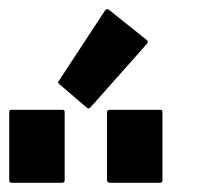

<svg xmlns="http://www.w3.org/2000/svg" viewBox="-60 -1276 440 416"><path d="M-40 -885.7Q-40 -934.6 -40 -1033.2Q-40 -1035.2 -39.1 -1037.1Q-37.1 -1038.1 -35.2 -1038.1Q2 -1038.1 75.2 -1038.1Q77.1 -1038.1 79.1 -1037.1Q80.1 -1035.2 80.1 -1033.2Q80.1 -984.4 80.1 -885.7Q80.1 -882.8 79.1 -881.8Q77.1 -879.9 75.2 -879.9Q38.1 -879.9 -35.2 -879.9Q-37.1 -879.9 -39.1 -881.8Q-40 -882.8 -40 -885.7ZM171.9 -885.7Q171.9 -934.6 171.9 -1033.2Q171.9 -1035.2 173.8 -1037.1Q174.8 -1038.1 176.8 -1038.1Q213.9 -1038.1 287.1 -1038.1Q289.1 -1038.1 291 -1037.1Q292 -1035.2 292 -1033.2Q292 -1008.8 292 -959Q292 -934.6 292 -885.7Q292 -882.8 291 -881.8Q289.1 -879.9 287.1 -879.9Q250 -879.9 176.8 -879.9Q175.8 -879.9 173.8 -881.8Q171.9 -882.8 171.9 -885.7ZM258.8 -1181.6Q217.8 -1135.7 135.7 -1043Q134.8 -1043 133.8 -1042Q132.8 -1041 131.8 -1041Q130.9 -1041 130.9 -1041Q129.9 -1042 128.9 -1042Q108.4 -1059.6 68.4 -1093.8Q66.4 -1094.7 66.4 -1096.7Q65.4 -1097.7 65.4 -1097.7Q65.4 -1099.6 67.4 -1100.6Q100.6 -1151.4 168 -1253.9Q168.9 -1254.9 169.9 -1255.9Q170.9 -1255.9 171.9 -1255.9Q173.8 -1255.9 174.8 -1255.9Q174.8 -1255.9 175.8 -1254.9Q203.1 -1233.4 257.8 -1189.5Q258.8 -1188.5 259.8 -1187.5Q259.8 -1185.5 259.8 -1185.5Q259.8 -1183.6 259.8 -1182.6Q259.8 -1181.6 258.8 -1181.6Z"/></svg>

Font: Typeface
Style: Regular
Weight: 400
Version: Version 1.0